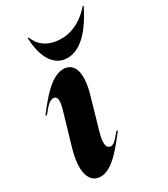

<svg xmlns="http://www.w3.org/2000/svg" viewBox="-185 -816 796 912"><g transform="rotate(-30 213.5 -360.0)"><path d="M8 -370H17C39 -398 60 -424 82 -424C99 -424 110 -410 94 -354L42 -176C2 -37 42 12 93 12C158 12 221 -73 272 -138H263C241 -111 224 -89 206 -89C187 -89 172 -108 193 -178L241 -345C279 -474 242 -520 192 -520C124 -520 59 -436 8 -370ZM120 -732C123 -622 167 -555 237 -555C307 -555 370 -616 427 -732H421C387 -691 330 -649 259 -649C180 -649 141 -689 125 -732Z"/></g></svg>

Font: Nyght Serif Bold Italic
Style: Regular
Weight: 700
Italic angle: -16°
Designer: Maksym Kobuzan
Version: Version 0.410;Glyphs 3.1.2 (3151)